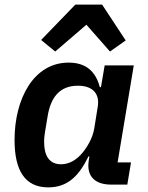

<svg xmlns="http://www.w3.org/2000/svg" viewBox="-20 -799 640 831"><path d="M189 12C277 12 324 -43 363 -122H367L364 -103C354 -38 389 0 461 0H531L547 -96H489L559 -516H433L417 -422H412C394 -490 352 -528 277 -528C126 -528 43 -372 43 -193C43 -61 88 12 189 12ZM244 -88C192 -88 171 -127 171 -184C171 -202 173 -217 175 -229L186 -295C199 -376 237 -428 317 -428C385 -428 412 -390 403 -337L388 -243C381 -201 357 -162 338 -139C311 -106 279 -88 244 -88ZM306 -779 158 -626 219 -576 354 -692 456 -576 524 -624 422 -779Z"/></svg>

Font: IBM Plex Mono SmBld
Style: Italic
Weight: 600
Italic angle: -9.5°
Monospace: yes
Designer: Mike Abbink, Paul van der Laan, Pieter van Rosmalen
Foundry: Bold Monday
Version: Version 2.004